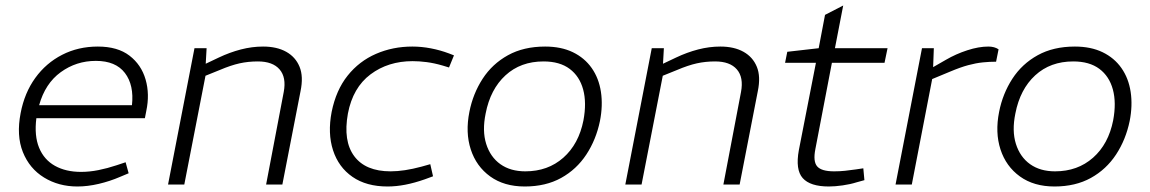

<svg xmlns="http://www.w3.org/2000/svg" viewBox="-20 -670 4176 697"><path d="M261 7Q193 7 140 -25.5Q87 -58 63 -118Q39 -178 55 -260Q69 -333 108 -387Q147 -441 205.5 -471Q264 -501 335 -501Q407 -501 450 -468Q493 -435 508.5 -381.5Q524 -328 511 -267L506 -241H112Q104 -177 122 -133.5Q140 -90 179.5 -68Q219 -46 274 -46Q305 -46 337.5 -52.5Q370 -59 403 -70L436 -81L447 -41L416 -28Q379 -12 338.5 -2.5Q298 7 261 7ZM122 -288H459Q467 -361 433.5 -405Q400 -449 328 -449Q257 -449 200.5 -408Q144 -367 122 -288Z M590 0 686 -495H730L726 -424L715 -433L774 -461Q814 -480 854.5 -490.5Q895 -501 935 -501Q985 -501 1019 -482Q1053 -463 1067.5 -427.5Q1082 -392 1071 -339L1005 0H946L1010 -336Q1020 -389 995 -418Q970 -447 916 -447Q881 -447 849.5 -440Q818 -433 778 -416L726 -395L649 0Z M1387 7Q1310 7 1259.5 -28Q1209 -63 1189 -124.5Q1169 -186 1184 -264Q1200 -343 1242 -395.5Q1284 -448 1345 -474.5Q1406 -501 1477 -501Q1510 -501 1544 -494.5Q1578 -488 1610 -476L1628 -469L1610 -425L1587 -432Q1556 -441 1529 -444.5Q1502 -448 1478 -448Q1389 -448 1325 -400Q1261 -352 1243 -258Q1225 -158 1266 -103Q1307 -48 1398 -48Q1447 -48 1510 -65L1542 -74L1552 -30L1522 -19Q1485 -6 1451.5 0.5Q1418 7 1387 7Z M1885 7Q1810 7 1759.5 -29.5Q1709 -66 1689 -127.5Q1669 -189 1684 -264Q1697 -330 1732 -384Q1767 -438 1824 -469.5Q1881 -501 1959 -501Q2017 -501 2059.5 -480.5Q2102 -460 2128 -423Q2154 -386 2161.5 -336.5Q2169 -287 2158 -231Q2144 -163 2108.5 -109Q2073 -55 2017 -24Q1961 7 1885 7ZM1887 -48Q1969 -48 2025 -97.5Q2081 -147 2098 -233Q2110 -297 2097 -345Q2084 -393 2048 -420Q2012 -447 1953 -447Q1870 -447 1815 -396.5Q1760 -346 1743 -258Q1730 -195 1745 -147.5Q1760 -100 1796.5 -74Q1833 -48 1887 -48Z M2250 0 2346 -495H2390L2386 -424L2375 -433L2434 -461Q2474 -480 2514.5 -490.5Q2555 -501 2595 -501Q2645 -501 2679 -482Q2713 -463 2727.5 -427.5Q2742 -392 2731 -339L2665 0H2606L2670 -336Q2680 -389 2655 -418Q2630 -447 2576 -447Q2541 -447 2509.5 -440Q2478 -433 2438 -416L2386 -395L2309 0Z M2989 7Q2921 7 2894 -23.5Q2867 -54 2880 -125L2942 -442H2830L2838 -482L2952 -495L2975 -616L3041 -650L3011 -495H3202L3191 -442H3000L2940 -129Q2931 -84 2946.5 -66Q2962 -48 3008 -48Q3029 -48 3047.5 -50Q3066 -52 3087 -55L3114 -59L3118 -16L3089 -8Q3067 -1 3039 3Q3011 7 2989 7Z M3231 0 3327 -495H3370L3367 -414L3353 -418L3414 -453Q3450 -474 3491.5 -487.5Q3533 -501 3568 -501Q3590 -501 3605 -491L3596 -446Q3572 -446 3547.5 -443.5Q3523 -441 3495 -433.5Q3467 -426 3429 -410L3364 -383L3290 0Z M3808 7Q3733 7 3682.5 -29.5Q3632 -66 3612 -127.5Q3592 -189 3607 -264Q3620 -330 3655 -384Q3690 -438 3747 -469.5Q3804 -501 3882 -501Q3940 -501 3982.5 -480.5Q4025 -460 4051 -423Q4077 -386 4084.5 -336.5Q4092 -287 4081 -231Q4067 -163 4031.5 -109Q3996 -55 3940 -24Q3884 7 3808 7ZM3810 -48Q3892 -48 3948 -97.5Q4004 -147 4021 -233Q4033 -297 4020 -345Q4007 -393 3971 -420Q3935 -447 3876 -447Q3793 -447 3738 -396.5Q3683 -346 3666 -258Q3653 -195 3668 -147.5Q3683 -100 3719.5 -74Q3756 -48 3810 -48Z"/></svg>

Font: REM ExtraLight
Style: Italic
Weight: 250
Italic angle: -11°
Designer: Octavio Pardo
Foundry: Ashler Design
Version: Version 1.005;gftools[0.9.28]